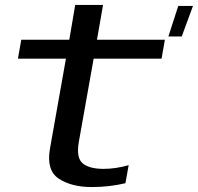

<svg xmlns="http://www.w3.org/2000/svg" viewBox="-20 -749 800 776"><path d="M660.5 -601.5H714.5L760 -725H700.5ZM351 7Q421.5 7 487 -8.5L500 -81.5Q448 -66.5 398 -66.5Q341.5 -66.5 314.5 -88.5Q287.5 -110.5 298.5 -175L358.5 -512H633L646.5 -588.5H372L396.5 -729H284L260 -588.5H66L52.5 -512H246.5L182 -148.5Q166.5 -60.5 217.8 -26.8Q269 7 351 7Z"/></svg>

Font: Anybody Expanded
Style: Italic
Weight: 400
Width: 7
Italic angle: -10°
Version: Version 1.113;gftools[0.9.25]